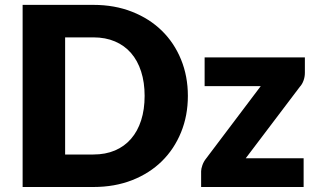

<svg xmlns="http://www.w3.org/2000/svg" viewBox="-20 -748 1268 768"><path d="M70.5 0ZM731.5 -364.5Q731.5 -285.5 704.2 -218.8Q677 -152 627.5 -103.2Q578 -54.5 508.2 -27.2Q438.5 0 353.5 0H70.5V-728.5H353.5Q438.5 -728.5 508.2 -701Q578 -673.5 627.5 -625Q677 -576.5 704.2 -509.8Q731.5 -443 731.5 -364.5ZM558.5 -364.5Q558.5 -418.5 544.5 -462Q530.5 -505.5 504.2 -535.8Q478 -566 440 -582.2Q402 -598.5 353.5 -598.5H240.5V-130H353.5Q402 -130 440 -146.2Q478 -162.5 504.2 -192.8Q530.5 -223 544.5 -266.5Q558.5 -310 558.5 -364.5ZM1199.5 -456.5Q1199.5 -440.5 1194 -425.5Q1188.5 -410.5 1179.5 -401L963 -115H1194.5V0H784.5V-63Q784.5 -72.5 789.5 -87Q794.5 -101.5 804.5 -114L1023 -403.5H798.5V-518.5H1199.5Z"/></svg>

Font: Lato Black
Style: Regular
Weight: 900
Designer: Lukasz Dziedzic
Foundry: tyPoland Lukasz Dziedzic
Version: Version 2.007; 2014-02-27